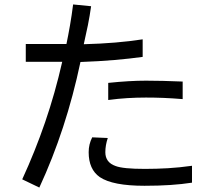

<svg xmlns="http://www.w3.org/2000/svg" viewBox="-20 -762 960 864"><path d="M96 -564H279Q287 -602 295 -648Q303 -694 309 -742L390 -734Q384 -691 375.5 -648.5Q367 -606 357 -563Q432 -565 498 -570.5Q564 -576 622 -585V-506Q565 -498 495.5 -492Q426 -486 342 -483Q278 -179 157 82L80 45Q138 -81 183 -212Q228 -343 260 -484H96ZM467 -389Q515 -394 557 -396.5Q599 -399 637 -399Q674 -399 714 -398Q754 -397 802 -395V-316Q753 -320 714.5 -321.5Q676 -323 637 -323Q595 -323 553.5 -320.5Q512 -318 467 -312ZM465 -141Q454 -108 454 -77Q454 -31 500 -15Q533 -2 632 -2Q684 -2 735.5 -5Q787 -8 844 -16V60Q799 67 746 70.5Q693 74 630 74Q487 74 429 35Q379 0 379 -77Q379 -113 395 -144Z"/></svg>

Font: BM YEONSUNG
Style: Regular
Weight: 400
Designer: Bongjin Kim; Myungsoo Han; Jaehyun Keum; Jihee Min; Dokyung Lee; Chorong Kim; Jooyeon Kang; Sang-a Kim;
Foundry: Sandoll Communications Inc.
Version: Version 1.000;PS 1;hotconv 16.6.51;makeotf.lib2.5.65220